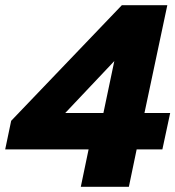

<svg xmlns="http://www.w3.org/2000/svg" viewBox="-35 -719 675 739"><path d="M306 -144H-15L8 -254L434 -699H609L521 -284H620L590 -144H491L461 0H276ZM363 -284 405 -484 216 -284Z"/></svg>

Font: Prompt
Style: Bold Italic
Weight: 700
Italic angle: -12°
Designer: Katatrad Team
Foundry: CadsonDemak
Version: Version 1.001